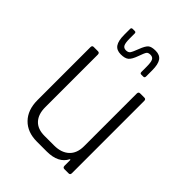

<svg xmlns="http://www.w3.org/2000/svg" viewBox="-204 -810 914 914"><g transform="rotate(45 253.5 -353.0)"><path d="M142 -654V-693Q142 -702 151 -702H165Q173 -702 173 -693V-660Q173 -630 179 -618.5Q185 -607 200 -607Q215 -607 221.5 -616Q228 -625 239.5 -655.5Q251 -686 262.5 -696Q274 -706 302 -706Q330 -706 343 -687.5Q356 -669 356 -628V-587Q356 -577 347 -577H333Q325 -577 325 -587V-621Q325 -652 319 -663.5Q313 -675 298 -675Q283 -675 277.5 -667.5Q272 -660 261 -629Q250 -598 237 -587Q224 -576 196 -576Q168 -576 155 -594.5Q142 -613 142 -654ZM274 0H208Q144 0 107 -38Q70 -76 70 -142V-498Q70 -510 80 -510H109Q120 -510 120 -498V-144Q120 -97 144 -71Q168 -45 214 -45H279Q327 -45 354.5 -70.5Q382 -96 382 -143V-498Q382 -510 393 -510H422Q432 -510 432 -498V-12Q432 0 422 0H393Q382 0 382 -12V-52H378Q352 0 274 0Z"/></g></svg>

Font: Rajdhani
Style: Regular
Weight: 400
Designer: Satya Rajpurohit, Jyotish Sonowal
Foundry: Indian Type Foundry
Version: Version 1.201 February 1, 2022